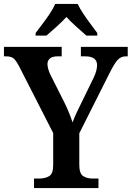

<svg xmlns="http://www.w3.org/2000/svg" viewBox="-21 -951 666 971"><path d="M151 0V-48H176Q207 -48 227.5 -60Q248 -72 248 -116V-278L77 -613Q62 -642 49.5 -654Q37 -666 11 -666H-1V-714H291V-666H270Q243 -666 231 -655Q219 -644 219 -627Q219 -615 223.5 -600Q228 -585 234 -573L303 -436Q318 -406 328 -381Q338 -356 346 -332Q354 -355 368 -384.5Q382 -414 398 -446L453 -559Q463 -580 466.5 -595.5Q470 -611 470 -621Q470 -666 410 -666H388V-714H625V-666H614Q592 -666 576 -650Q560 -634 537 -589L380 -277V-118Q380 -73 399.5 -60.5Q419 -48 447 -48H477V0ZM159 -784Q173 -803 193 -829Q213 -855 231 -882Q249 -909 258 -931H372Q382 -909 400 -882Q418 -855 437.5 -829Q457 -803 471 -784V-771H416Q395 -789 365.5 -815.5Q336 -842 315 -865Q294 -842 265 -816Q236 -790 214 -771H159Z"/></svg>

Font: Noto Serif Ethiopic SemiCondensed SemiBold
Style: Regular
Weight: 600
Width: 4
Designer: Monotype Design Team
Foundry: Monotype Imaging Inc.
Version: Version 2.102; ttfautohint (v1.8.4.7-5d5b)